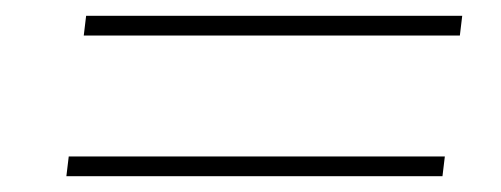

<svg xmlns="http://www.w3.org/2000/svg" viewBox="-20 -427 634 243"><path d="M562 -382H86L89 -407H565ZM540 -204H64L67 -229H543Z"/></svg>

Font: Haskoy Thin
Style: Italic
Weight: 100
Designer: Ertekin Erdin
Foundry: Ertekin Erdin
Version: Version 2.000; ttfautohint (v1.8.4.7-5d5b)